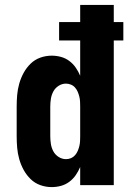

<svg xmlns="http://www.w3.org/2000/svg" viewBox="-20 -755 540 783"><path d="M191 8Q167 8 144.5 0Q122 -8 105 -24.5Q88 -41 76.5 -62Q65 -83 58.5 -106Q52 -129 50 -152.5Q48 -176 48 -200V-320Q48 -344 50 -367.5Q52 -391 58.5 -414Q65 -437 76.5 -458Q88 -479 105 -495.5Q122 -512 144.5 -520Q167 -528 191 -528Q210 -528 228.5 -523Q247 -518 262.5 -506.5Q278 -495 289 -479Q300 -463 307 -446V-590H221V-665H307V-735H444V-665H483V-590H444V0H307V-74Q300 -57 289 -41Q278 -25 262.5 -13.5Q247 -2 228.5 3Q210 8 191 8ZM249 -106Q260 -106 269.5 -110Q279 -114 286 -122Q293 -130 297 -139.5Q301 -149 303.5 -159Q306 -169 306.5 -179.5Q307 -190 307 -200V-320Q307 -330 306.5 -340.5Q306 -351 303.5 -361Q301 -371 297 -380.5Q293 -390 286 -398Q279 -406 269 -410Q259 -414 249 -414Q233 -414 219 -405Q205 -396 197.5 -382Q190 -368 187.5 -352Q185 -336 185 -320V-200Q185 -184 187.5 -168Q190 -152 197.5 -138Q205 -124 219 -115Q233 -106 249 -106Z"/></svg>

Font: Iosevka Curly Heavy
Style: Regular
Weight: 900
Monospace: yes
Designer: Belleve Invis
Foundry: Belleve Invis
Version: Version 22.1.2; ttfautohint (v1.8.4)